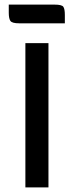

<svg xmlns="http://www.w3.org/2000/svg" viewBox="-20 -812 320 832"><path d="M90 -625H190V0H90ZM63 -711Q32 -711 25 -721.5Q18 -732 18 -757V-792H217Q248 -792 254.5 -782.5Q261 -773 261 -747V-711Z"/></svg>

Font: Changa
Style: Regular
Weight: 400
Designer: Eduardo Rodriguez Tunni
Foundry: Eduardo Rodriguez Tunni
Version: Version 3.003